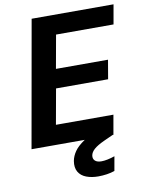

<svg xmlns="http://www.w3.org/2000/svg" viewBox="-98 -769 799 1046"><g transform="rotate(-10 302.0 -245.5)"><path d="M27 0 151 -700H604L585 -592H267L234 -408H522L504 -303H216L181 -108H499L480 0ZM360 209Q323 209 294 198Q265 187 251 163Q237 139 243 103Q248 76 265.5 51Q283 26 318.5 2Q354 -22 413 -45L462 -65L480 -2L425 23Q386 41 368 57Q350 73 347 91Q344 109 355.5 120Q367 131 391 131Q406 131 425.5 127Q445 123 465 116L451 195Q431 202 407.5 205.5Q384 209 360 209Z"/></g></svg>

Font: DM Sans 11pt
Style: Bold Italic
Weight: 700
Italic angle: -10°
Version: Version 4.004;gftools[0.9.30]